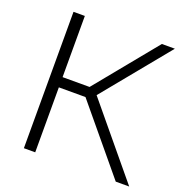

<svg xmlns="http://www.w3.org/2000/svg" viewBox="-132 -859 941 979"><g transform="rotate(20 339.0 -370.0)"><path d="M102 0V-740H163.5V-408H310L581.5 -740H652L358 -381L673.5 0H600.5L308 -352.5H163.5V0Z"/></g></svg>

Font: Encode Sans Expanded Light
Style: Regular
Weight: 300
Width: 7
Designer: Multiple Designers
Foundry: Impallari Type
Version: Version 3.000; ttfautohint (v1.8.3) -l 8 -r 50 -G 200 -x 14 